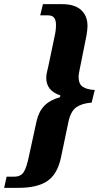

<svg xmlns="http://www.w3.org/2000/svg" viewBox="-71 -782 477 926"><path d="M-39 70H-3Q29 70 43 48.5Q57 27 68 -26L105 -196Q115 -242 141.5 -270.5Q168 -299 218 -313L220 -322Q152 -344 152 -407Q152 -421 156.5 -438.5Q161 -456 162 -462L193 -610Q199 -636 199 -662Q199 -685 190 -696.5Q181 -708 160 -708H123L136 -762H228Q289 -762 320 -734Q351 -706 351 -657Q351 -639 346 -610L312 -441Q308 -421 308 -412Q308 -377 328 -363.5Q348 -350 386 -348L371 -287Q325 -284 297.5 -265Q270 -246 259 -194L223 -22Q206 58 157.5 91Q109 124 18 124H-51Z"/></svg>

Font: Noto Serif CondExtraBold
Style: Italic
Weight: 800
Width: 3
Italic angle: -12°
Designer: Monotype Design Team
Foundry: Monotype Imaging Inc.
Version: Version 1.001